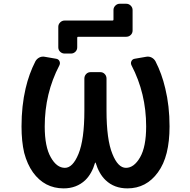

<svg xmlns="http://www.w3.org/2000/svg" viewBox="-20 -1082 1040 1050"><path d="M676.8 -51.8Q604.5 -51.8 557.6 -96.7Q521.5 -130.9 502.9 -192.4Q502.9 -192.4 502 -192.4Q501 -192.4 500 -192.4Q482.4 -131.8 446.3 -96.7Q398.4 -51.8 328.1 -51.8Q223.6 -51.8 160.2 -139.6Q128.9 -183.6 112.3 -246.1Q97.7 -308.6 97.7 -390.6Q97.7 -502.9 120.1 -598.6Q138.7 -678.7 173.8 -747.1Q181.6 -760.7 195.3 -767.6Q209 -774.4 224.6 -771.5L287.1 -760.7Q299.8 -758.8 305.2 -747.6Q310.5 -736.3 304.7 -724.6Q224.6 -571.3 224.6 -390.6Q224.6 -279.3 257.8 -221.7Q290 -164.1 335 -164.1Q377.9 -164.1 409.2 -240.2Q441.4 -318.4 441.4 -477.5V-652.3Q441.4 -667 451.2 -677.2Q460.9 -687.5 475.6 -687.5H528.3Q543 -687.5 552.7 -677.2Q562.5 -667 562.5 -652.3V-477.5Q562.5 -318.4 594.7 -240.2Q625 -164.1 668.9 -164.1Q712.9 -164.1 746.1 -221.7Q779.3 -279.3 779.3 -390.6Q779.3 -571.3 699.2 -724.6Q693.4 -736.3 698.7 -747.6Q704.1 -758.8 716.8 -760.7L779.3 -771.5Q794.9 -774.4 808.6 -767.6Q822.3 -760.7 830.1 -747.1Q865.2 -678.7 883.8 -598.6Q907.2 -502.9 907.2 -390.6Q907.2 -308.6 891.6 -246.1Q876 -183.6 843.8 -139.6Q780.3 -51.8 676.8 -51.8ZM334 -789.1Q319.3 -789.1 309.1 -798.8Q298.8 -808.6 298.8 -823.2V-935.5Q298.8 -949.2 309.1 -959.5Q319.3 -969.7 334 -969.7H595.7Q600.6 -969.7 600.6 -974.6V-1027.3Q600.6 -1041 610.8 -1051.3Q621.1 -1061.5 634.8 -1061.5H669.9Q684.6 -1061.5 694.8 -1051.3Q705.1 -1041 705.1 -1027.3V-915Q705.1 -900.4 694.8 -890.6Q684.6 -880.9 669.9 -880.9H407.2Q402.3 -880.9 402.3 -876V-823.2Q402.3 -808.6 392.1 -798.8Q381.8 -789.1 368.2 -789.1Z"/></svg>

Font: Rounded-L Mgen+ 1m medium
Style: Regular
Weight: 500
Designer: [Source Han Sans]
Ryoko NISHIZUKA  (kana & ideographs); Paul D. Hunt (Latin, Greek & Cyrillic); Wenlong ZHANG  (bopomofo
Version: Version 1.059.20150602